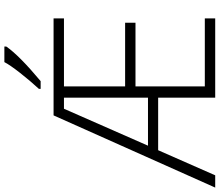

<svg xmlns="http://www.w3.org/2000/svg" viewBox="-82 -890 971 848"><g transform="rotate(-90 403.0 -465.5)"><path d="M396 -296.9V-668H347.2L184.1 -296.9ZM746.1 0H396V-252H164.1L53.2 0H-1L317.9 -713.9H746.1V-668H445.8V-397.9H727.1V-352.1H445.8V-45.9H746.1ZM435.1 -771V-778.8Q470.7 -817.4 505.9 -862.3Q541 -907.2 553.2 -931.2H622.1V-922.9Q582.5 -865.7 469.2 -771Z"/></g></svg>

Font: OpenSans-Light
Style: Regular
Weight: 300
Foundry: Ascender Corporation
Version: Version 1.10